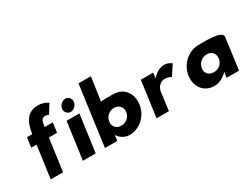

<svg xmlns="http://www.w3.org/2000/svg" viewBox="-36 -514 986 754"><g transform="rotate(-30 456.5 -136.5)"><path d="M65 -190H41L35 -146H59L39 0H95L115 -146H152L158 -190H121C124 -209 126 -227 143 -227C152 -227 160 -223 160 -223L185 -263C185 -263 168 -277 140 -277C96 -277 73 -248 65 -190Z M216 -218C214 -203 226 -190 240 -190C254 -190 268 -203 270 -218C272 -233 261 -246 247 -246C233 -246 218 -233 216 -218ZM185 0H243L266 -168H208Z M428 -81C425 -59 407 -44 384 -44C364 -44 353 -57 351 -74L353 -89C359 -107 376 -119 394 -119C416 -119 431 -103 428 -81ZM285 0H341L344 -25C355 -9 372 4 395 4C443 4 482 -34 488 -81C494 -128 467 -167 419 -167C409 -167 385 -168 363 -166L378 -272H322Z M597 -162H541L519 0H575L586 -85C587 -89 595 -118 624 -118C643 -118 652 -110 652 -110L682 -155C682 -155 669 -167 648 -167C616 -167 594 -137 594 -137Z M771 -81C774 -103 793 -119 815 -119C837 -119 851 -103 848 -81C845 -59 827 -44 805 -44C782 -44 768 -59 771 -81ZM912 -143C916 -171 827 -167 805 -167C758 -167 717 -128 711 -81C705 -34 733 4 781 4C804 4 825 -9 840 -25L837 0H893Z"/></g></svg>

Font: Hussar Tani
Style: DwaKurs
Weight: 700
Foundry: Cannot Into Space Fonts
Version: Version 0.92